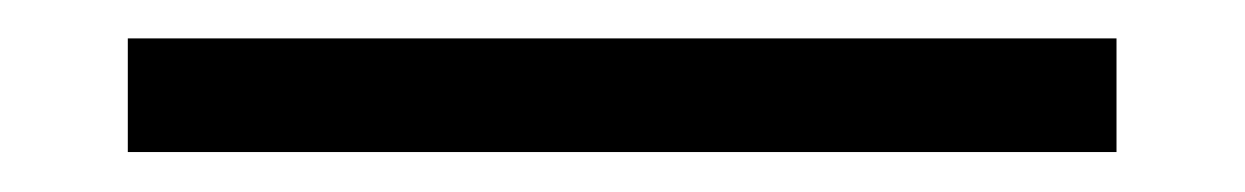

<svg xmlns="http://www.w3.org/2000/svg" viewBox="-20 73 642 99"><path d="M555.7 151.4V92.8H45.9V151.4Z"/></svg>

Font: Hack Dev
Style: Regular
Weight: 400
Designer: Christopher Simpkins
Foundry: Christopher Simpkins
Version: Version 2.0315